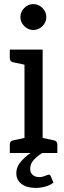

<svg xmlns="http://www.w3.org/2000/svg" viewBox="-20 -750 314 941"><path d="M28 0V-41Q28 -59 44 -62L100 -74V-433L44 -445Q28 -448 28 -466V-507H189V-74L245 -62Q261 -59 261 -41V0ZM143 -603Q118 -603 99 -622Q80 -641 80 -666Q80 -692 99 -711Q118 -730 143 -730Q169 -730 188 -711Q207 -692 207 -666Q207 -641 188 -622Q169 -603 143 -603ZM219 106Q226 106 228 112L242 145Q227 157 203.5 164Q180 171 155 171Q111 171 85.5 151.5Q60 132 60 99Q60 67 84.5 39.5Q109 12 141 -7L187 0Q167 12 147.5 31.5Q128 51 128 77Q128 96 140 107Q152 118 173 118Q187 118 201 112Q215 106 219 106Z"/></svg>

Font: Aleo
Style: Regular
Weight: 400
Designer: Alessio Laiso
Foundry: Alessio Laiso
Version: Version 2.001; ttfautohint (v1.8.4.7-5d5b);gftools[0.9.29]